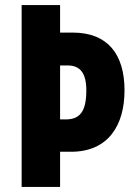

<svg xmlns="http://www.w3.org/2000/svg" viewBox="-20 -734 532 754"><path d="M469 -379C469 -522 402 -606 266 -606H216V-714H65V0H216V-138H259C406 -138 469 -243 469 -379ZM238 -265H216V-477H245C295 -477 319 -447 319 -379C319 -298 295 -265 238 -265Z"/></svg>

Font: Noto Sans Kannada ExtraCondensed ExtraBold
Style: Regular
Weight: 800
Width: 2
Designer: Jelle Bosma - Monotype Design Team
Foundry: Monotype Imaging Inc.
Version: Version 2.005